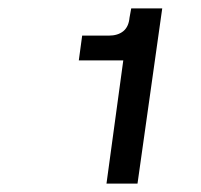

<svg xmlns="http://www.w3.org/2000/svg" viewBox="-20 -926 479 458"><path d="M234 -488 279 -818 296 -782H168L176 -841H239Q261 -841 274 -851.5Q287 -862 289 -884L293 -906H367L308 -488Z"/></svg>

Font: Hanken Grotesk
Style: Bold Italic
Weight: 700
Italic angle: -8°
Designer: Alfredo Marco Pradil
Foundry: Hanken Design Co.
Version: Version 3.013